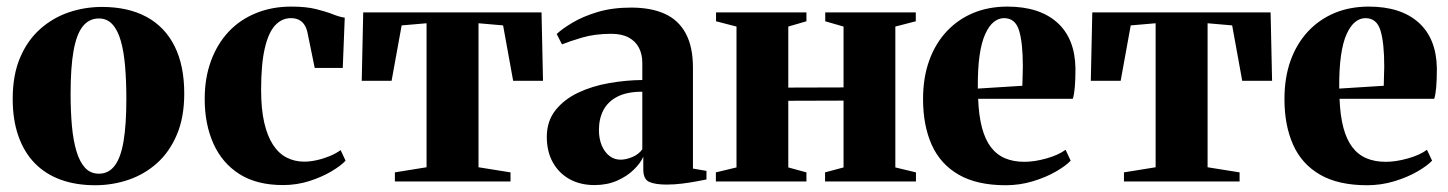

<svg xmlns="http://www.w3.org/2000/svg" viewBox="-20 -550 4390 582"><path d="M18.5 -250.5Q18.5 -322.5 40.8 -375Q63 -427.5 101.5 -461.8Q140 -496 188.2 -512.5Q236.5 -529 289 -529Q368.5 -529 424.2 -498.8Q480 -468.5 509.2 -410Q538.5 -351.5 538.5 -266.5Q538.5 -194.5 516.2 -142Q494 -89.5 456 -55.5Q418 -21.5 369.5 -5Q321 11.5 268.5 11.5Q210.5 11.5 164.2 -5.2Q118 -22 85.5 -55.2Q53 -88.5 35.8 -137.5Q18.5 -186.5 18.5 -250.5ZM280 -23.5Q309 -23.5 327.5 -47.5Q346 -71.5 354.5 -121.8Q363 -172 363 -250.5Q363 -304 359.2 -348.8Q355.5 -393.5 346.2 -426Q337 -458.5 320.8 -476.2Q304.5 -494 280 -494Q250 -494 231 -470.2Q212 -446.5 203 -396.2Q194 -346 194 -265.5Q194 -212.5 198 -168.2Q202 -124 211.8 -91.5Q221.5 -59 238 -41.2Q254.5 -23.5 280 -23.5Z M838 11Q758.5 11 706 -22.2Q653.5 -55.5 627 -114.5Q600.5 -173.5 600.5 -250Q600.5 -313.5 619.5 -365.2Q638.5 -417 673 -453.8Q707.5 -490.5 756 -510.2Q804.5 -530 863 -530Q907.5 -530 937.8 -522.5Q968 -515 988.8 -506.8Q1009.5 -498.5 1025 -496.5L1019 -344H934L912 -451.5Q909 -465.5 902.5 -475.2Q896 -485 885.8 -490Q875.5 -495 862 -495Q834.5 -495 814.2 -473.5Q794 -452 782.8 -404.2Q771.5 -356.5 771.5 -277.5Q771.5 -219.5 781 -178.2Q790.5 -137 807.8 -110.8Q825 -84.5 849.2 -72.2Q873.5 -60 902 -60Q920 -60 940.2 -64.5Q960.5 -69 979.8 -77Q999 -85 1012.5 -95L1027.5 -63Q1014 -48 985 -30.8Q956 -13.5 917.8 -1.2Q879.5 11 838 11Z M1177 0V-27.5L1273 -43V-479.5L1197.5 -473L1167 -305H1076.5L1081 -512.5H1621.5L1626 -305H1535.5L1505 -473L1430.5 -479.5V-43L1527.5 -27.5V0Z M1782 11Q1739 11 1706.5 -7Q1674 -25 1655.8 -57.8Q1637.5 -90.5 1637.5 -135Q1637.5 -182.5 1663.5 -215.5Q1689.5 -248.5 1732 -268.8Q1774.5 -289 1825.8 -298Q1877 -307 1927 -307.5V-359.5Q1927 -385.5 1916.8 -405.2Q1906.5 -425 1885.8 -436.2Q1865 -447.5 1833 -447.5Q1783 -447.5 1744.2 -436Q1705.5 -424.5 1683.5 -415.5L1667.5 -447Q1684 -462.5 1715.2 -481.2Q1746.5 -500 1791.2 -513.5Q1836 -527 1893 -527Q1953.5 -527 1995 -508.2Q2036.5 -489.5 2058.5 -449Q2080.5 -408.5 2080.5 -344.5V-39L2121.5 -32V-6Q2111 -4 2091.2 -0.2Q2071.5 3.5 2048 6.5Q2024.5 9.5 2000.5 9.5Q1966.5 9.5 1948.2 1.5Q1930 -6.5 1930 -36V-75Q1921.5 -55.5 1901 -35.5Q1880.5 -15.5 1850.2 -2.2Q1820 11 1782 11ZM1861 -66Q1877.5 -66 1896.8 -74Q1916 -82 1927 -97.5V-272Q1880.5 -272 1851.5 -257Q1822.5 -242 1809 -216Q1795.5 -190 1795.5 -156Q1795.5 -129.5 1804 -109.2Q1812.5 -89 1827.2 -77.5Q1842 -66 1861 -66Z M2150 0V-27.5L2212.5 -42.5V-469.5L2150.5 -485.5V-512.5H2424.5V-485.5L2369.5 -469.5V-284.5L2537 -285V-469.5L2481.5 -485.5V-512.5H2756V-485.5L2694 -469.5V-42.5L2756.5 -27.5V0H2481V-27.5L2537 -42.5V-245L2369.5 -244.5V-42.5L2424.5 -27.5V0Z M3028.5 11.5Q2941.5 11.5 2886 -20.5Q2830.5 -52.5 2804.2 -111.2Q2778 -170 2778 -249.5Q2778 -315 2796.8 -366.8Q2815.5 -418.5 2849.8 -455Q2884 -491.5 2930.5 -510.8Q2977 -530 3033.5 -530Q3130.5 -530 3184.5 -481.8Q3238.5 -433.5 3240 -343Q3240 -309 3238 -285.8Q3236 -262.5 3232 -250.5H2945Q2947 -199.5 2956.5 -163.5Q2966 -127.5 2983.2 -104.5Q3000.5 -81.5 3026 -70.5Q3051.5 -59.5 3085 -59.5Q3116 -59.5 3152.2 -69.8Q3188.5 -80 3210 -96L3225.5 -63Q3211 -47.5 3180.8 -30Q3150.5 -12.5 3110.8 -0.5Q3071 11.5 3028.5 11.5ZM2944 -281.5 3079 -290Q3079.5 -305.5 3079.8 -319.2Q3080 -333 3080.5 -348.5Q3080.5 -420.5 3069 -457.8Q3057.5 -495 3023.5 -495Q3007 -495 2992.5 -483.5Q2978 -472 2966.5 -446.8Q2955 -421.5 2949.2 -380.8Q2943.5 -340 2944 -281.5Z M3387 0V-27.5L3483 -43V-479.5L3407.5 -473L3377 -305H3286.5L3291 -512.5H3831.5L3836 -305H3745.5L3715 -473L3640.5 -479.5V-43L3737.5 -27.5V0Z M4124 11.5Q4037 11.5 3981.5 -20.5Q3926 -52.5 3899.8 -111.2Q3873.5 -170 3873.5 -249.5Q3873.5 -315 3892.2 -366.8Q3911 -418.5 3945.2 -455Q3979.5 -491.5 4026 -510.8Q4072.5 -530 4129 -530Q4226 -530 4280 -481.8Q4334 -433.5 4335.5 -343Q4335.5 -309 4333.5 -285.8Q4331.5 -262.5 4327.5 -250.5H4040.5Q4042.5 -199.5 4052 -163.5Q4061.5 -127.5 4078.8 -104.5Q4096 -81.5 4121.5 -70.5Q4147 -59.5 4180.5 -59.5Q4211.5 -59.5 4247.8 -69.8Q4284 -80 4305.5 -96L4321 -63Q4306.5 -47.5 4276.2 -30Q4246 -12.5 4206.2 -0.5Q4166.5 11.5 4124 11.5ZM4039.5 -281.5 4174.5 -290Q4175 -305.5 4175.2 -319.2Q4175.5 -333 4176 -348.5Q4176 -420.5 4164.5 -457.8Q4153 -495 4119 -495Q4102.5 -495 4088 -483.5Q4073.5 -472 4062 -446.8Q4050.5 -421.5 4044.8 -380.8Q4039 -340 4039.5 -281.5Z"/></svg>

Font: Merriweather 120pt ExtraBold
Style: Regular
Weight: 800
Version: Version 2.100